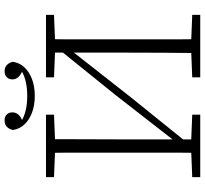

<svg xmlns="http://www.w3.org/2000/svg" viewBox="-48 -847 895 839"><g transform="rotate(-90 399.5 -427.5)"><path d="M151 0Q152 -51 152 -102Q152 -153 152 -204.5Q152 -256 152 -307V-367Q152 -418 152 -469.5Q152 -521 152 -572Q152 -623 151 -674H211Q211 -598 210.5 -521Q210 -444 210 -367V0ZM587 0Q588 -76 588.5 -153.5Q589 -231 589 -311V-674H648Q647 -623 647 -572Q647 -521 647 -470Q647 -419 647 -367V-307Q647 -256 647 -204.5Q647 -153 647 -102Q647 -51 648 0ZM45 0V-35L170 -40H193L318 -35V0ZM45 -639V-674H318V-639L193 -634H170ZM481 0V-35L607 -40H629L754 -35V0ZM481 -639V-674H754V-639L629 -634H607ZM188 -48 185 -111H202L406 -373L611 -627L615 -562H597L392 -301ZM400 -723Q359 -723 327 -735Q295 -747 275 -768.5Q255 -790 251 -819Q255 -836 265.5 -845.5Q276 -855 293 -855Q309 -855 318.5 -845.5Q328 -836 328 -821Q328 -805 317 -793.5Q306 -782 287 -776L284 -786Q300 -773 330 -764.5Q360 -756 400 -756Q440 -756 470 -764.5Q500 -773 516 -786L513 -776Q495 -782 483.5 -793.5Q472 -805 472 -821Q472 -836 482 -845.5Q492 -855 507 -855Q524 -855 534.5 -845.5Q545 -836 549 -819Q545 -790 525 -768.5Q505 -747 473 -735Q441 -723 400 -723Z"/></g></svg>

Font: Source Serif 4 Light
Style: Regular
Weight: 300
Designer: Frank Grießhammer
Foundry: Adobe Systems Incorporated
Version: Version 4.004;hotconv 1.0.116;makeotfexe 2.5.65601